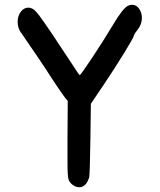

<svg xmlns="http://www.w3.org/2000/svg" viewBox="-20 -843 671 805"><path d="M263 -261 264 -420 253 -433Q243 -445 200 -510Q155 -581 69 -705Q61 -715 57 -729Q54 -740 54 -751Q54 -776 67 -793.5Q80 -811 99 -811Q107 -811 115 -807Q126 -802 143 -780Q177 -735 283 -573Q312 -528 314 -528Q318 -528 365.5 -599.5Q413 -671 452 -736Q495 -809 517 -819Q525 -823 534 -823Q552 -823 563.5 -806Q575 -789 575 -768Q575 -741 556 -717Q544 -703 542 -695Q540 -685 500 -620Q460 -555 417 -491L361 -408L359 -259Q357 -119 354 -99Q349 -85 344 -77Q332 -58 312 -58Q299 -58 286 -67Q273 -76 268 -89Q263 -100 263 -160Z"/></svg>

Font: Chanighter Handwriting Cyr
Style: Regular
Weight: 400
Designer: Sin Chanighter
Version: Version 001.001